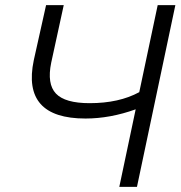

<svg xmlns="http://www.w3.org/2000/svg" viewBox="-20 -730 706 750"><path d="M596 -710H665L515 0H446L510 -303Q410 -267 314 -267Q64 -267 112 -495L160 -710H229L180 -485Q163 -402 198.5 -364.5Q234 -327 330 -327Q445 -327 524 -370Z"/></svg>

Font: Raleway-v4020
Style: Italic
Weight: 400
Italic angle: -12°
Designer: Matt McInerney, Pablo Impallari, Rodrigo Fuenzalida
Foundry: Matt McInerney, Pablo Impallari, Rodrigo Fuenzalida
Version: Version 4.020;PS 004.020;hotconv 1.0.88;makeotf.lib2.5.64775